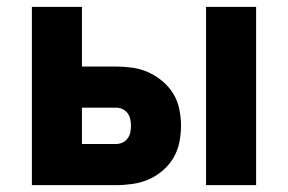

<svg xmlns="http://www.w3.org/2000/svg" viewBox="-20 -540 840 560"><path d="M581 0V-520H727V0ZM73 0V-520H219V-346H318Q342 -346 366.5 -342.5Q391 -339 413 -329Q435 -319 454 -303Q473 -287 485.5 -266.5Q498 -246 503 -221.5Q508 -197 508 -173Q508 -149 503 -124.5Q498 -100 485.5 -79Q473 -58 454 -42Q435 -26 413 -16.5Q391 -7 366.5 -3.5Q342 0 318 0ZM318 -120Q328 -120 337 -124Q346 -128 352 -136Q358 -144 360 -153.5Q362 -163 362 -173Q362 -183 360 -192.5Q358 -202 352 -210Q346 -218 337 -222Q328 -226 318 -226H219V-120Z"/></svg>

Font: Iosevka Aile Heavy
Style: Regular
Weight: 900
Designer: Belleve Invis
Foundry: Belleve Invis
Version: Version 31.1.0; ttfautohint (v1.8.4)